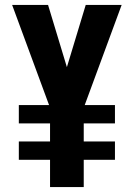

<svg xmlns="http://www.w3.org/2000/svg" viewBox="-20 -755 540 775"><path d="M182 0V-110H56V-184H182V-257H56V-331H178L29 -735H174L250 -484L326 -735H471L322 -331H444V-257H318V-184H444V-110H318V0Z"/></svg>

Font: Iosevka SS18 Heavy
Style: Regular
Weight: 900
Monospace: yes
Designer: Belleve Invis
Foundry: Belleve Invis
Version: Version 25.1.1; ttfautohint (v1.8.4)